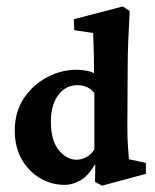

<svg xmlns="http://www.w3.org/2000/svg" viewBox="-20 -567 481 597"><path d="M297.4 10.3 275.4 -1.5 276.4 -53.2 273.9 -54.2Q253.9 -19.5 229.7 -5.9Q205.6 7.8 180.7 7.8Q139.6 7.8 104.2 -13.2Q68.8 -34.2 47.4 -72Q25.9 -109.9 25.9 -161.1Q25.9 -219.2 54.2 -261.5Q82.5 -303.7 126.5 -326.9Q170.4 -350.1 217.8 -350.1Q232.4 -350.1 247.6 -347.4Q262.7 -344.7 272.5 -339.4Q272.5 -360.4 272 -385Q271.5 -409.7 270.8 -431.4Q270 -453.1 269.5 -464.4L210.9 -473.1L209.5 -507.3L361.8 -546.9L383.3 -532.7Q380.9 -483.9 378.9 -443.1Q377 -402.3 377 -357.4L376 -175.3Q376 -137.2 377.7 -114.3Q379.4 -91.3 380.9 -71.8L433.6 -60.5V-26.4ZM219.7 -70.3Q231.4 -70.3 246.8 -77.6Q262.2 -85 273.4 -102.1V-277.8Q263.2 -291 249.3 -296.6Q235.4 -302.2 220.7 -302.2Q184.6 -302.2 161.4 -271.7Q138.2 -241.2 138.2 -189Q138.2 -130.9 162.4 -100.6Q186.5 -70.3 219.7 -70.3Z"/></svg>

Font: Lateef
Style: Bold
Weight: 700
Designer: SIL International
Foundry: SIL International
Version: Version 4.200